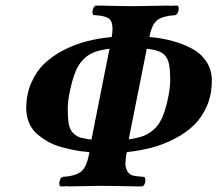

<svg xmlns="http://www.w3.org/2000/svg" viewBox="-20 -667 780 689"><path d="M308.1 -166 373 -492.2Q339.4 -487.8 318.1 -479.7Q296.9 -471.7 279.1 -453.9Q261.2 -436 249.8 -407Q238.3 -377.9 229 -331.1Q223.1 -300.8 223.1 -276.9Q223.1 -242.7 226.6 -223.1Q230 -203.6 240.7 -191.4Q251.5 -179.2 266.1 -174.3Q280.8 -169.4 308.1 -166ZM506.8 -492.2 441.9 -167Q474.1 -171.4 494.4 -179Q514.6 -186.5 533.2 -203.4Q551.8 -220.2 564 -249.5Q576.2 -278.8 585 -325.2Q590.8 -356.9 590.8 -380.9Q590.8 -424.8 584 -446.3Q577.1 -467.8 560.3 -477.8Q543.5 -487.8 506.8 -492.2ZM323.2 -647H340.8Q411.1 -645 443.8 -645H470.2Q500 -645 587.9 -647V-646Q599.1 -647 617.2 -647Q623 -642.6 620.6 -629.9Q618.2 -617.2 609.9 -612.8Q564.5 -609.9 544.7 -595Q524.9 -580.1 516.1 -534.2Q561 -530.3 599.1 -520Q637.2 -509.8 669.9 -491.9Q702.6 -474.1 721.4 -444.8Q740.2 -415.5 740.2 -377.9Q740.2 -328.1 722.7 -287.1Q705.1 -246.1 676 -218Q647 -189.9 606.9 -169.2Q566.9 -148.4 524.4 -137.2Q481.9 -126 435.1 -121.1Q430.2 -97.2 430.2 -76.2Q433.1 -44.4 457 -37.1Q467.3 -34.2 497.1 -32.2Q502.9 -27.8 501.2 -15.1Q499.5 -2.4 491.2 2H471.2Q383.3 0 345.2 0H330.1Q304.2 0 224.1 2V1Q214.4 2 196.8 2Q190.9 -2.4 193.4 -15.1Q195.8 -27.8 204.1 -32.2Q252.9 -35.2 272.7 -52.7Q292.5 -70.3 300.8 -121.1Q275.4 -123 252.2 -127.2Q229 -131.3 201.9 -138.7Q174.8 -146 153.1 -158.2Q131.3 -170.4 113 -186.3Q94.7 -202.1 84.5 -225.8Q74.2 -249.5 74.2 -277.8Q74.2 -327.6 91.8 -368.9Q109.4 -410.2 138.7 -438.2Q168 -466.3 208.3 -487.1Q248.5 -507.8 291.3 -518.8Q334 -529.8 380.9 -534.2Q383.8 -552.2 383.8 -564.9Q383.3 -593.8 367.7 -602.5Q352.1 -611.3 315.9 -612.8Q310.1 -617.2 312.5 -629.9Q314.9 -642.6 323.2 -647Z"/></svg>

Font: Common Serif
Style: Bold Italic
Weight: 700
Italic angle: -12°
Designer: Philipp H. Poll, Khaled Hosny
Foundry: Stefan Peev, Context Ltd.
Version: Version 1.026